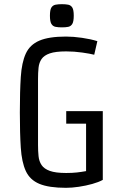

<svg xmlns="http://www.w3.org/2000/svg" viewBox="-20 -887 592 919"><path d="M472 -355V-26Q452 -15 421.5 -6.5Q391 2 357.5 7Q324 12 296 12Q214 12 168.5 -7Q123 -26 103.5 -68.5Q84 -111 79.5 -180Q75 -249 75 -349Q75 -449 79.5 -518.5Q84 -588 103.5 -630.5Q123 -673 168.5 -692.5Q214 -712 296 -712Q331 -712 372.5 -706Q414 -700 446 -690L431 -625Q412 -630 373.5 -635.5Q335 -641 297 -641Q246 -641 218.5 -631.5Q191 -622 179 -604.5Q167 -587 164.5 -563Q162 -539 162 -510V-193Q162 -164 164.5 -139.5Q167 -115 179 -97Q191 -79 218.5 -69Q246 -59 297 -59Q326 -59 348 -61.5Q370 -64 392 -68V-295H297V-355ZM276 -867Q294 -867 306.5 -864.5Q319 -862 326 -851Q333 -840 333 -812Q333 -784 326 -772.5Q319 -761 306.5 -758.5Q294 -756 276 -756Q259 -756 246 -758.5Q233 -761 226 -772.5Q219 -784 219 -812Q219 -840 226 -851Q233 -862 246 -864.5Q259 -867 276 -867Z"/></svg>

Font: Strait
Style: Regular
Weight: 400
Designer: Eduardo Rodriguez Tunni
Foundry: Eduardo Rodriguez Tunni
Version: Version 1.002; ttfautohint (v1.8.4.7-5d5b);gftools[0.9.23]